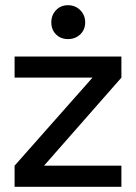

<svg xmlns="http://www.w3.org/2000/svg" viewBox="-20 -717 522 737"><path d="M335 -419H36V-500H446V-419L149 -81H446V0H36V-81ZM241 -697Q269 -697 288 -678Q307 -659 307 -631Q307 -603 288 -585Q269 -567 241 -567Q213 -567 195 -585Q177 -603 177 -631Q177 -659 195 -678Q213 -697 241 -697Z"/></svg>

Font: MedMera Sans Display
Style: Regular
Weight: 500
Designer: Kasper Nordkvist
Foundry: UNCUT.wtf
Version: Version 1.300